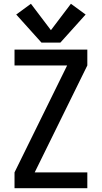

<svg xmlns="http://www.w3.org/2000/svg" viewBox="-20 -998 540 1018"><path d="M57 0H443V-84H164L443 -651V-735H57V-651H336L57 -84ZM200 -772H300L434 -921L356 -978L250 -838L144 -978L66 -921Z"/></svg>

Font: Iosevka SS08 Medium
Style: Regular
Weight: 500
Monospace: yes
Designer: Belleve Invis
Foundry: Belleve Invis
Version: Version 3.4.3; ttfautohint (v1.8.3)